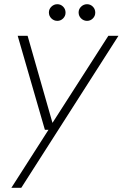

<svg xmlns="http://www.w3.org/2000/svg" viewBox="-20 -671 582 911"><path d="M34 220 210 -55H193L64 -501H111L229 -88L494 -501H542L81 220ZM252 -572Q236 -572 224 -583.5Q212 -595 212 -612Q212 -628 224 -639.5Q236 -651 252 -651Q268 -651 279.5 -639.5Q291 -628 291 -611Q291 -595 279.5 -583.5Q268 -572 252 -572ZM393 -572Q377 -572 365 -583.5Q353 -595 353 -612Q353 -628 365 -639.5Q377 -651 393 -651Q409 -651 420.5 -639.5Q432 -628 432 -611Q432 -595 420.5 -583.5Q409 -572 393 -572Z"/></svg>

Font: DM Sans 17pt ExtraLight
Style: Italic
Weight: 250
Italic angle: -10°
Version: Version 4.004;gftools[0.9.30]